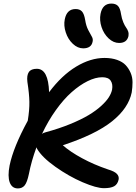

<svg xmlns="http://www.w3.org/2000/svg" viewBox="-20 -1075 754 1064"><path d="M640.1 -836.9Q608.9 -836.9 582 -862.1Q555.2 -887.2 542.7 -925Q530.3 -962.9 537.1 -998Q548.3 -1055.2 597.2 -1055.2Q620.6 -1055.2 633.3 -1042.5Q646 -1029.8 650.9 -996.1Q654.8 -971.7 663.1 -951.9Q671.4 -932.1 678.7 -922.6Q686 -913.1 690.2 -900.9Q694.3 -888.7 691.9 -875Q683.1 -836.9 640.1 -836.9ZM440.9 -807.1Q410.2 -807.1 383.5 -832.3Q356.9 -857.4 344.5 -895.3Q332 -933.1 338.9 -967.8Q350.1 -1024.9 398.9 -1024.9Q421.9 -1024.9 434.1 -1011.7Q446.3 -998.5 452.1 -963.9Q457 -931.6 469.2 -908.2Q481.4 -884.8 489 -871.8Q496.6 -858.9 493.2 -844.2Q486.3 -807.1 440.9 -807.1ZM79.1 -30.8Q46.4 -30.8 33.9 -64.2Q21.5 -97.7 33.2 -158.2Q54.2 -259.8 133.8 -405.8Q143.6 -465.8 142.8 -510.3Q142.1 -554.7 131.8 -621.1Q127.4 -657.7 139.9 -675.8Q152.3 -693.8 184.1 -693.8Q248 -693.8 252 -564Q322.3 -657.7 402.1 -705.8Q481.9 -753.9 559.1 -753.9Q598.6 -753.9 628.9 -743.2Q659.2 -732.4 676.3 -714.1Q693.4 -695.8 703.9 -671.4Q714.4 -647 714.4 -619.4Q714.4 -591.8 710 -563Q691.9 -475.6 601.1 -402.8Q510.3 -330.1 328.1 -270Q369.6 -233.4 435.1 -198Q500.5 -162.6 578.1 -136.2Q614.7 -125.5 627.9 -111.3Q641.1 -97.2 637.2 -79.1Q631.3 -53.2 612.3 -42.7Q593.3 -32.2 556.2 -32.2Q514.6 -32.2 438.2 -64.9Q361.8 -97.7 287.4 -150.4Q212.9 -203.1 185.1 -251Q184.6 -252.4 183.6 -254.9Q182.6 -257.3 182.1 -258.8Q153.8 -182.1 140.1 -110.8Q130.4 -64.5 116.7 -47.6Q103 -30.8 79.1 -30.8ZM546.9 -647Q509.3 -647 465.3 -625.2Q421.4 -603.5 377 -564.2Q332.5 -524.9 289.6 -464.8Q246.6 -404.8 212.9 -333Q219.2 -338.4 231.9 -341.8Q307.6 -362.3 369.4 -387.7Q431.2 -413.1 471.7 -437.5Q512.2 -461.9 540.8 -488Q569.3 -514.2 583 -535.9Q596.7 -557.6 601.1 -578.1Q606.4 -608.4 593.5 -627.7Q580.6 -647 546.9 -647Z"/></svg>

Font: Shantell Sans Bouncy
Style: Italic
Weight: 500
Italic angle: -11.31°
Designer: Stephen Nixon, Anya Danilova, Shantell Martin
Foundry: Arrow Type
Version: Version 1.006;[9816181b4]